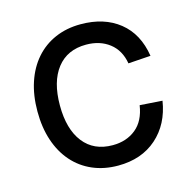

<svg xmlns="http://www.w3.org/2000/svg" viewBox="-87 -628 726 727"><g transform="rotate(-15 276.0 -265.0)"><path d="M290 12Q235 12 190 -7.5Q145 -27 113 -63.5Q81 -100 64 -151Q47 -202 47 -265Q47 -328 64 -379Q81 -430 113 -466.5Q145 -503 190 -522.5Q235 -542 290 -542Q382 -542 441.5 -494.5Q501 -447 515 -358L427 -352Q418 -405 381 -433.5Q344 -462 290 -462Q216 -462 175.5 -410Q135 -358 135 -265Q135 -172 175.5 -120Q216 -68 290 -68Q344 -68 381 -98Q418 -128 427 -188L515 -182Q501 -93 441.5 -40.5Q382 12 290 12Z"/></g></svg>

Font: Geist
Style: Regular
Weight: 400
Designer: Basement.studio, Andrés Briganti, Mateo Zaragoza
Foundry: Basement.studio, Vercel, Andrés Briganti, Guido Ferreyra, Mateo Zaragoza
Version: Version 1.401